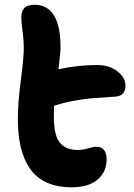

<svg xmlns="http://www.w3.org/2000/svg" viewBox="-20 -794 563 809"><path d="M282.2 -4.9Q220.2 -4.9 175.8 -25.4Q131.3 -45.9 105.2 -85Q79.1 -124 67.1 -175.5Q55.2 -227.1 55.2 -293.9Q55.2 -357.9 66.9 -448Q78.6 -538.1 80.1 -579.1Q81.1 -616.2 75.2 -660.9Q69.3 -705.6 69.8 -721.2Q69.8 -746.1 82.3 -760Q94.7 -773.9 127 -773.9Q180.2 -773.9 208.3 -727.5Q236.3 -681.2 234.9 -585.9Q231.9 -544.4 226.1 -502Q306.2 -520 390.1 -520Q439.9 -520 474.4 -493.7Q508.8 -467.3 508.8 -431.2Q508.8 -413.1 498.3 -400.9Q487.8 -388.7 469.2 -387.2Q399.9 -382.8 366.5 -379.9Q333 -377 289.6 -369.1Q246.1 -361.3 208 -348.1Q207 -333 207 -299.8Q207 -225.1 231.7 -193.6Q256.3 -162.1 308.1 -162.1Q328.6 -162.1 351.3 -168.9Q374 -175.8 384.8 -175.8Q429.2 -175.8 429.2 -122.1Q429.2 -69.3 390.9 -37.1Q352.5 -4.9 282.2 -4.9Z"/></svg>

Font: Shantell Sans Irregular Bouncy
Style: Bold
Weight: 700
Designer: Stephen Nixon, Anya Danilova, Shantell Martin
Foundry: Arrow Type
Version: Version 1.006;[9816181b4]